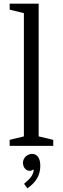

<svg xmlns="http://www.w3.org/2000/svg" viewBox="-20 -800 346 1053"><path d="M111 -728V-52L33 -33V0H272V-33L192 -52V-780H33V-747ZM156 44Q146 44 137 48Q128 52 121 58.5Q114 65 110 74Q106 83 106 92Q106 112 117 124.5Q128 137 144 137Q149 137 154.5 134.5Q160 132 162 130L165 132Q163 151 152.5 167Q142 183 112 208L130 233Q166 208 183.5 178Q201 148 201 109Q201 78 189 61Q177 44 156 44Z"/></svg>

Font: GradeGX
Style: Regular
Weight: 100
Width: 1
Designer: Adam Twardoch
Foundry: Adam Twardoch
Version: Version 2.002; DEVELOPMENT